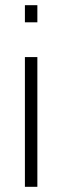

<svg xmlns="http://www.w3.org/2000/svg" viewBox="-20 -720 241 740"><path d="M76 0ZM76 -500H124V0H76ZM76 -700H124V-634H76Z"/></svg>

Font: Cairo Light
Style: Regular
Weight: 300
Designer: Mohamed Gaber, the designers of Titillium
Foundry: Kief Type Foundry
Version: Version 2.009; ttfautohint (v1.5.33-1714) -l 8 -r 50 -G 200 